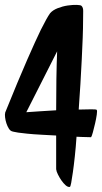

<svg xmlns="http://www.w3.org/2000/svg" viewBox="-20 -736 411 773"><path d="M369.1 -293.9Q372.1 -291 369.6 -274.4Q367.2 -257.8 362.8 -238.8Q358.4 -219.7 354 -203.6Q349.6 -187.5 346.7 -183.6Q337.9 -183.6 327.6 -184.1Q317.4 -184.6 308.6 -184.6Q297.9 -184.6 288.1 -185.5Q285.2 -142.6 281.2 -106Q277.3 -69.3 273.4 -42.5Q269.5 -15.6 266.6 0.5Q263.7 16.6 260.7 16.6Q252.9 17.6 244.1 9.8Q235.4 2 227.5 -9.3Q219.7 -20.5 213.4 -33.2Q207 -45.9 206.1 -54.7V-190.4Q176.8 -191.4 150.4 -193.4Q113.3 -195.3 89.8 -197.8Q66.4 -200.2 53.2 -202.1Q40 -204.1 34.7 -205.6Q29.3 -207 29.3 -207Q21.5 -209 15.6 -218.3Q9.8 -227.5 5.9 -239.3Q2 -251 0.5 -263.2Q-1 -275.4 1 -283.2Q54.7 -416 89.4 -495.1Q124 -574.2 144.5 -616.2Q168.9 -665 181.6 -682.6Q192.4 -695.3 212.4 -703.1Q232.4 -710.9 252.9 -713.9Q273.4 -716.8 289.6 -716.3Q305.7 -715.8 308.6 -711.9Q315.4 -705.1 314.9 -690.4Q314.5 -675.8 314.5 -654.3Q314.5 -625 313 -584Q311.5 -543 309.1 -495.6Q306.6 -448.2 303.7 -397Q300.8 -345.7 296.9 -294.9Q328.1 -295.9 347.7 -295.9Q367.2 -295.9 369.1 -293.9ZM85.9 -284.2Q111.3 -286.1 143.1 -288.1Q174.8 -290 206.1 -292Q206.1 -354.5 207 -417Q208 -479.5 210 -529.3Q176.8 -464.8 144 -398.9Q111.3 -333 85.9 -284.2Z"/></svg>

Font: Jolly Lodger
Style: Regular
Weight: 400
Designer: Stuart Sandler
Foundry: Font Diner, Inc
Version: Version 1.000